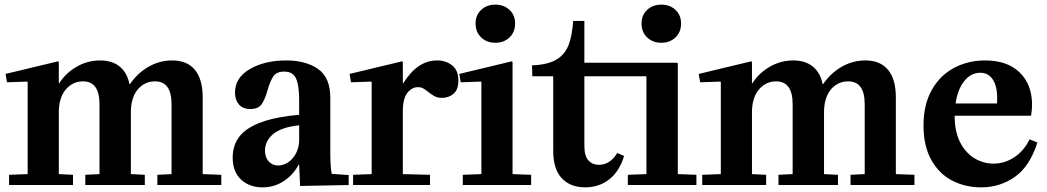

<svg xmlns="http://www.w3.org/2000/svg" viewBox="-20 -796 4504 826"><path d="M543 -47 603 -44V0H347V-44L408 -47V-348Q408 -446 337 -446Q293 -446 263 -411Q233 -376 233 -312V-47L294 -44V0H19V-44L99 -47V-443L97 -445L10 -442L4 -478L229 -532L233 -530V-438H235Q262 -481 309 -508.5Q356 -536 411 -536Q462 -536 494.5 -510Q527 -484 537 -434H539Q571 -481 618.5 -508.5Q666 -536 721 -536Q785 -536 818.5 -495.5Q852 -455 852 -377V-47L932 -44V0H657V-44L718 -47V-348Q718 -446 647 -446Q602 -446 572.5 -411Q543 -376 543 -312Z M1025 -225Q1094 -288 1267 -302V-365Q1267 -429 1253.5 -458.5Q1240 -488 1203 -488Q1170 -488 1156.5 -468.5Q1143 -449 1131 -408Q1120 -368 1105.5 -347.5Q1091 -327 1057 -327Q1025 -327 1008 -346.5Q991 -366 991 -397Q991 -462 1055 -499Q1119 -536 1212 -536Q1295 -536 1348 -499.5Q1401 -463 1401 -375V-139Q1401 -80 1407 -48L1480 -43V0L1271 4L1267 -88H1265Q1242 -44 1201 -17Q1160 10 1109 10Q1053 10 1017 -23.5Q981 -57 981 -118Q981 -184 1025 -225ZM1177 -84Q1199 -84 1220 -98Q1241 -112 1254 -137.5Q1267 -163 1267 -194V-257Q1191 -249 1155.5 -219.5Q1120 -190 1120 -148Q1120 -119 1136 -101.5Q1152 -84 1177 -84Z M1713 -47 1830 -44V0H1499V-44L1579 -47V-443L1577 -445L1490 -442L1484 -478L1709 -532L1713 -530V-438H1715Q1776 -536 1860 -536Q1899 -536 1925.5 -514.5Q1952 -493 1952 -450Q1952 -410 1931 -392.5Q1910 -375 1882 -375Q1863 -375 1850.5 -381.5Q1838 -388 1823 -400Q1809 -411 1800 -416Q1791 -421 1778 -421Q1752 -421 1732.5 -396.5Q1713 -372 1713 -317Z M2181 -532 2185 -530V-47L2265 -44V0H1971V-44L2051 -47V-443L2049 -445L1962 -442L1956 -478ZM2026 -695Q2026 -731 2050 -753.5Q2074 -776 2111 -776Q2148 -776 2172 -753.5Q2196 -731 2196 -695Q2196 -658 2172 -635Q2148 -612 2111 -612Q2074 -612 2050 -635Q2026 -658 2026 -695Z M2269 -515 2291 -516Q2348 -522 2380 -543.5Q2412 -565 2426.5 -603.5Q2441 -642 2446 -706H2494V-526H2892L2896 -524V-47L2976 -44V0H2681V-44L2761 -47V-466L2759 -468H2494V-168Q2494 -126 2511 -106.5Q2528 -87 2557 -87Q2604 -87 2635 -137H2637L2665 -125Q2644 -57 2600 -23.5Q2556 10 2498 10Q2433 10 2396.5 -29.5Q2360 -69 2360 -147V-468H2270ZM2825 -776Q2862 -776 2886 -753.5Q2910 -731 2910 -695Q2910 -658 2886 -635Q2862 -612 2825 -612Q2788 -612 2764 -635Q2740 -658 2740 -695Q2740 -731 2764 -753.5Q2788 -776 2825 -776Z M3525 -47 3585 -44V0H3329V-44L3390 -47V-348Q3390 -446 3319 -446Q3275 -446 3245 -411Q3215 -376 3215 -312V-47L3276 -44V0H3001V-44L3081 -47V-443L3079 -445L2992 -442L2986 -478L3211 -532L3215 -530V-438H3217Q3244 -481 3291 -508.5Q3338 -536 3393 -536Q3444 -536 3476.5 -510Q3509 -484 3519 -434H3521Q3553 -481 3600.5 -508.5Q3648 -536 3703 -536Q3767 -536 3800.5 -495.5Q3834 -455 3834 -377V-47L3914 -44V0H3639V-44L3700 -47V-348Q3700 -446 3629 -446Q3584 -446 3554.5 -411Q3525 -376 3525 -312Z M4218 -536Q4314 -536 4367 -484Q4420 -432 4420 -345Q4420 -326 4416 -300L4414 -298H4087Q4087 -228 4111.5 -182Q4136 -136 4174 -114Q4212 -92 4254 -92Q4302 -92 4343.5 -119.5Q4385 -147 4409 -196H4411L4443 -183Q4410 -80 4346 -35Q4282 10 4201 10Q4133 10 4076.5 -19Q4020 -48 3986.5 -108Q3953 -168 3953 -256Q3953 -346 3988.5 -409Q4024 -472 4084.5 -504Q4145 -536 4218 -536ZM4269 -351Q4270 -359 4270 -374Q4270 -425 4251 -454Q4232 -483 4197 -483Q4157 -483 4128.5 -447.5Q4100 -412 4091 -351Z"/></svg>

Font: Minipax
Style: Bold
Weight: 600
Designer: Raphaël Ronot, Igor Stepanchenko (Cyrillic)
Foundry: steppetype
Version: Version 1.002